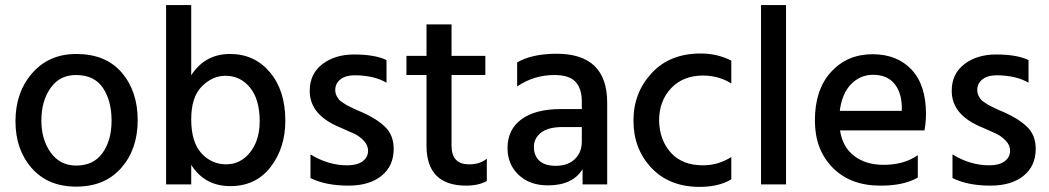

<svg xmlns="http://www.w3.org/2000/svg" viewBox="-20 -727 4136 757"><path d="M280.8 8.8Q393.6 8.8 458.3 -65.2Q522.9 -139.2 522.9 -253.2Q522.9 -367.2 460 -440.7Q397 -514.2 280.8 -514.2Q172.9 -514.2 106.9 -438.5Q41 -362.8 41 -249Q41 -137.2 105 -64.2Q168.9 8.8 280.8 8.8ZM279.8 -431.2Q351.6 -431.2 385.7 -380.6Q419.9 -330.1 419.9 -251Q419.9 -173.8 384.3 -124Q348.6 -74.2 280.8 -74.2Q216.8 -74.2 179.9 -125.5Q143.1 -176.8 143.1 -252Q143.1 -328.1 179 -379.6Q214.8 -431.2 279.8 -431.2Z M872.1 -79.1Q814 -79.1 773.9 -123Q733.9 -167 733.9 -256.8Q733.9 -344.2 775.6 -386.2Q817.4 -428.2 869.1 -428.2Q927.7 -428.2 965.8 -381.6Q1003.9 -335 1003.9 -249Q1003.9 -173.8 966.1 -126.5Q928.2 -79.1 872.1 -79.1ZM733.9 -707H634.8V0H733.9V-77.1Q787.1 6.8 887.9 6.8Q988.8 6.8 1046.9 -68.6Q1105 -144 1105 -251Q1105 -370.1 1044.2 -442.1Q983.4 -514.2 887.2 -514.2Q788.1 -514.2 733.9 -430.2Z M1503.9 -490.2Q1458 -512.2 1376 -512.2Q1300.8 -512.2 1251 -474.1Q1201.2 -436 1201.2 -369.1Q1200.7 -273.9 1319.8 -225.1Q1361.8 -207 1379.4 -198.5Q1397 -189.9 1414.1 -172.4Q1431.2 -154.8 1431.2 -132.8Q1431.2 -106.9 1409.7 -91.1Q1388.2 -75.2 1349.1 -75.2Q1273.9 -75.2 1204.1 -118.2V-24.9Q1264.2 4.9 1354 4.9Q1436 4.9 1484.1 -33.7Q1532.2 -72.3 1532.2 -140.1Q1532.2 -193.8 1498.5 -226.6Q1464.8 -259.3 1405.8 -285.2Q1400.9 -287.1 1388.4 -292.5Q1376 -297.9 1371.1 -300.5Q1366.2 -303.2 1355.7 -308.1Q1345.2 -313 1340.6 -316.4Q1335.9 -319.8 1327.9 -325Q1319.8 -330.1 1316.4 -334.5Q1313 -338.9 1309.1 -345.5Q1305.2 -352.1 1303.5 -358.6Q1301.8 -365.2 1301.8 -372.1Q1301.8 -397.9 1322.3 -414.1Q1342.8 -430.2 1377.9 -430.2Q1455.1 -429.7 1503.9 -400.9Z M1760.3 -431.2H1893.6V-506.8H1760.3V-630.9H1661.6V-506.8H1582.5V-431.2H1661.6V-153.8Q1661.1 4.9 1818.4 4.9Q1866.2 4.9 1899.4 -13.2V-101.1Q1871.6 -79.1 1830.6 -79.1Q1760.3 -78.6 1760.3 -151.9Z M2273.9 -226.1V-168.9Q2273.9 -126 2246.3 -99.6Q2218.8 -73.2 2170.9 -73.2Q2128.9 -73.2 2106.9 -93Q2085 -112.8 2085 -147.9Q2085 -182.1 2113.3 -204.1Q2141.6 -226.1 2197.8 -226.1ZM2019 -386.2Q2085 -431.2 2166 -431.2Q2224.1 -431.2 2249 -404.5Q2273.9 -377.9 2273.9 -326.2V-296.9H2189.9Q2090.8 -296.9 2035.9 -256.6Q1981 -216.3 1981 -143.1Q1981 -79.1 2024.7 -37.6Q2068.4 3.9 2140.1 3.9Q2237.8 3.9 2276.9 -60.1V0H2374V-321.8Q2374 -515.1 2174.8 -515.1Q2078.1 -515.1 2019 -481Z M2578.6 -251Q2578.6 -329.1 2626 -379.2Q2673.3 -429.2 2752.4 -429.2Q2814.5 -428.7 2863.3 -397.9V-487.8Q2808.6 -516.1 2742.7 -516.1Q2620.6 -516.1 2549.1 -438.5Q2477.5 -360.8 2477.5 -252Q2477.5 -140.1 2548.3 -65.2Q2619.1 9.8 2738.3 9.8Q2814.5 9.8 2863.3 -20V-107.9Q2811.5 -75.2 2751.5 -75.2Q2670.4 -75.2 2625.5 -124.5Q2580.6 -173.8 2578.6 -251Z M2980.5 0H3079.1V-707H2980.5Z M3535.6 -290H3291Q3299.8 -358.9 3335.9 -395.5Q3372.1 -432.1 3421.9 -432.1Q3476.1 -432.1 3504.9 -398.7Q3533.7 -365.2 3535.6 -308.1ZM3598.6 -115.2Q3544.4 -77.1 3463.9 -77.1Q3394 -77.1 3347.9 -112.1Q3301.8 -147 3292 -212.9H3625Q3630.9 -247.1 3630.9 -277.8Q3630.9 -392.1 3574 -452.6Q3517.1 -513.2 3419.9 -513.2Q3320.8 -513.2 3256.8 -443.6Q3192.9 -374 3192.9 -252Q3192.9 -137.2 3262.7 -66.2Q3332.5 4.9 3450.7 4.9Q3542.5 5.4 3598.6 -26.9Z M4035.2 -490.2Q3989.3 -512.2 3907.2 -512.2Q3832 -512.2 3782.2 -474.1Q3732.4 -436 3732.4 -369.1Q3731.9 -273.9 3851.1 -225.1Q3893.1 -207 3910.6 -198.5Q3928.2 -189.9 3945.3 -172.4Q3962.4 -154.8 3962.4 -132.8Q3962.4 -106.9 3940.9 -91.1Q3919.4 -75.2 3880.4 -75.2Q3805.2 -75.2 3735.4 -118.2V-24.9Q3795.4 4.9 3885.3 4.9Q3967.3 4.9 4015.4 -33.7Q4063.5 -72.3 4063.5 -140.1Q4063.5 -193.8 4029.8 -226.6Q3996.1 -259.3 3937 -285.2Q3932.1 -287.1 3919.7 -292.5Q3907.2 -297.9 3902.3 -300.5Q3897.5 -303.2 3887 -308.1Q3876.5 -313 3871.8 -316.4Q3867.2 -319.8 3859.1 -325Q3851.1 -330.1 3847.7 -334.5Q3844.2 -338.9 3840.3 -345.5Q3836.4 -352.1 3834.7 -358.6Q3833 -365.2 3833 -372.1Q3833 -397.9 3853.5 -414.1Q3874 -430.2 3909.2 -430.2Q3986.3 -429.7 4035.2 -400.9Z"/></svg>

Font: FAU Chimera Medium
Style: Regular
Weight: 500
Version: Version 1.002;hotconv 1.0.117;makeotfexe 2.5.65602